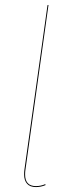

<svg xmlns="http://www.w3.org/2000/svg" viewBox="-20 -751 288 780"><path d="M83 -59Q82 -53 82 -42Q82 5 126 5Q146 5 164 -3L165 1Q146 9 126 9Q102 9 90 -4.5Q78 -18 78 -42Q78 -53 79 -60L173 -730L177 -731Z"/></svg>

Font: Fira Sans Condensed Four
Style: Italic
Weight: 100
Width: 3
Italic angle: -8°
Designer: bBox Type GmbH & Carrois Corporate GbR & Edenspiekermann AG
Foundry: bBox Type GmbH & Carrois Corporate GbR & Edenspiekermann AG
Version: Version 4.301